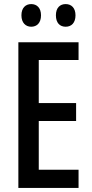

<svg xmlns="http://www.w3.org/2000/svg" viewBox="-20 -921 449 941"><path d="M85 -846C85 -809 106 -790 133 -790C161 -790 181 -809 181 -846C181 -882 161 -901 133 -901C106 -901 85 -883 85 -846ZM254 -846C254 -809 273 -790 302 -790C330 -790 350 -809 350 -846C350 -882 330 -901 302 -901C274 -901 254 -883 254 -846ZM365 0V-89H170V-328H353V-416H170V-627H365V-714H70V0Z"/></svg>

Font: Noto Sans Myanmar UI ExtraCondensed Medium
Style: Regular
Weight: 500
Width: 2
Designer: Monotype Design Team
Foundry: Monotype Imaging Inc.
Version: Version 2.103